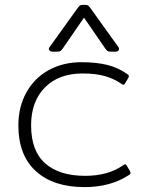

<svg xmlns="http://www.w3.org/2000/svg" viewBox="-20 -749 609 784"><path d="M182 -556 294 -712Q302 -723 305.5 -726Q309 -729 317 -729H329Q337 -729 340.5 -726Q344 -723 352 -712L464 -556Q466 -554 466 -549Q466 -544 462 -541Q458 -538 452 -538H433Q422 -538 418 -541.5Q414 -545 407 -555L323 -677L239 -555Q232 -545 228 -541.5Q224 -538 213 -538H194Q186 -538 181.5 -544Q177 -550 182 -556ZM55 -237Q55 -312 87.5 -371Q120 -430 178.5 -462.5Q237 -495 313 -495Q373 -495 417.5 -484Q462 -473 499 -447Q505 -443 506 -440Q507 -437 504 -431L491 -409Q488 -403 484 -403Q482 -403 477 -406Q447 -427 409.5 -438Q372 -449 317 -449Q220 -449 163.5 -392Q107 -335 107 -237Q107 -133 164.5 -82Q222 -31 328 -31Q422 -31 484 -75Q488 -78 491 -78Q495 -78 498 -72L511 -50Q513 -44 513 -43Q513 -38 506 -34Q431 15 325 15Q198 15 126.5 -50Q55 -115 55 -237Z"/></svg>

Font: Mitr ExtraLight
Style: Regular
Weight: 250
Designer: Thanarat Vachiruckul
Foundry: Cadson Demak Co.,Ltd.
Version: Version 1.000